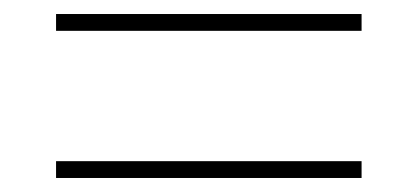

<svg xmlns="http://www.w3.org/2000/svg" viewBox="-20 -495 575 274"><path d="M60 -475H496V-451H60ZM60 -265H496V-241H60Z"/></svg>

Font: Prompt ExtraLight
Style: Regular
Weight: 275
Designer: Katatrad Team
Foundry: CadsonDemak
Version: Version 1.001